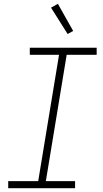

<svg xmlns="http://www.w3.org/2000/svg" viewBox="-20 -985 540 1005"><path d="M373 0H23V-37H180L289 -698H136V-735H486V-698H329L220 -37H373ZM334 -807 247 -945 283 -965 363 -823Z"/></svg>

Font: Iosevka Term Curly XLt Obl
Style: Regular
Weight: 200
Italic angle: -9°
Designer: Belleve Invis
Foundry: Belleve Invis
Version: Version 32.3.0